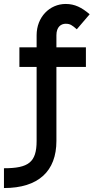

<svg xmlns="http://www.w3.org/2000/svg" viewBox="-87 -727 473 970"><path d="M-67 223C107 223 198 138 198 -15V-389H347V-488H198V-549C198 -592 222 -607 245 -607C267 -607 277 -600 301 -579L366 -655C326 -689 291 -707 245 -707C164 -707 98 -641 98 -549V-488H11V-389H98V-15C98 93 57 123 -67 123Z"/></svg>

Font: FREAK Grotesk Next
Style: Bold
Weight: 700
Width: 3
Designer: La Scuola Open Source
Foundry: La Scuola Open Source
Version: Version 1.000;PS 1.0;hotconv 1.0.72;makeotf.lib2.5.5900